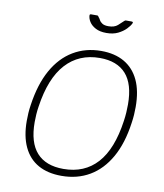

<svg xmlns="http://www.w3.org/2000/svg" viewBox="-101 -1035 960 1126"><g transform="rotate(10 379.0 -471.5)"><path d="M342 10Q260 10 203 -22Q146 -54 116 -117.5Q86 -181 86 -273Q86 -296 87.5 -320Q89 -344 93 -369Q111 -494 158.5 -579Q206 -664 279.5 -708Q353 -752 446 -752Q527 -752 584 -719Q641 -686 671 -622Q701 -558 701 -463Q701 -441 699.5 -417Q698 -393 694 -367Q677 -244 629.5 -160Q582 -76 509 -33Q436 10 342 10ZM346 -32Q471 -32 547 -116Q623 -200 647 -371Q651 -398 652.5 -423Q654 -448 654 -470Q654 -591 601 -650.5Q548 -710 445 -710Q321 -710 243 -624.5Q165 -539 140 -367Q136 -342 134.5 -318Q133 -294 133 -273Q133 -152 187 -92Q241 -32 346 -32ZM590 -953Q596 -953 598 -950.5Q600 -948 597 -942Q590 -927 571.5 -908Q553 -889 524.5 -875Q496 -861 456 -861Q417 -861 391.5 -874.5Q366 -888 353.5 -908Q341 -928 341 -947Q341 -949 343 -951Q345 -953 349 -953H385Q390 -953 391.5 -950.5Q393 -948 396 -944Q401 -939 406.5 -928.5Q412 -918 424.5 -910Q437 -902 461 -902Q496 -902 515.5 -919Q535 -936 548 -949Q551 -952 553 -952.5Q555 -953 558 -953Z"/></g></svg>

Font: Libre Franklin Thin
Style: Italic
Weight: 100
Italic angle: -8°
Designer: Pablo Impallari, Rodrigo Fuenzalida, Nhung Nguyen
Foundry: Impallari Type
Version: Version 3.000